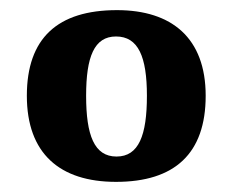

<svg xmlns="http://www.w3.org/2000/svg" viewBox="-20 -739 460 379"><path d="M209 -380C325 -380 386 -436 386 -550C386 -664 319 -719 211 -719C94 -719 33 -664 33 -550C33 -436 98 -380 209 -380ZM210 -430C166 -430 150 -472 150 -550C150 -627 166 -667 209 -667C253 -667 270 -627 270 -550C270 -472 254 -430 210 -430Z"/></svg>

Font: Noto Serif Armenian SemiCondensed
Style: Bold
Weight: 700
Width: 4
Designer: Monotype Design Team
Foundry: Monotype Imaging Inc.
Version: Version 2.008